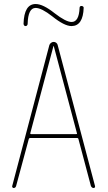

<svg xmlns="http://www.w3.org/2000/svg" viewBox="-20 -940 540 960"><path d="M108.4 -809.6Q98.6 -809.6 97.7 -821.3Q100.6 -919.9 158.2 -919.9Q195.3 -919.9 252.9 -874Q309.6 -830.1 337.9 -830.1Q375 -830.1 377.9 -900.4Q377.9 -910.2 387.7 -910.2Q391.6 -910.2 395 -907.7Q398.4 -905.3 398.4 -901.4Q395.5 -810.5 337.9 -809.6Q301.8 -809.6 241.2 -858.4Q187.5 -900.4 158.2 -900.4Q120.1 -900.4 118.2 -820.3Q118.2 -816.4 115.2 -813Q112.3 -809.6 108.4 -809.6ZM131.8 -275.4Q129.9 -270.5 134.8 -269.5H361.3Q367.2 -269.5 364.3 -275.4L249 -709Q249 -710 248 -710Q247.1 -710 247.1 -709ZM47.9 0Q44.9 0 42.5 -2.9Q40 -5.9 41 -9.8L226.6 -713.9Q228.5 -720.7 234.9 -725.6Q241.2 -730.5 248.5 -730.5Q255.9 -730.5 261.7 -725.6Q267.6 -720.7 268.6 -713.9L455.1 -9.8Q456.1 -5.9 454.1 -2.9Q452.1 0 448.2 0Q439.5 0 434.6 -9.8L372.1 -245.1Q371.1 -250 366.2 -250H129.9Q126 -250 124 -245.1L60.5 -9.8Q57.6 0 47.9 0Z"/></svg>

Font: Rounded-X Mgen+ 2m thin
Style: Regular
Weight: 100
Designer: [Source Han Sans]
Ryoko NISHIZUKA  (kana & ideographs); Paul D. Hunt (Latin, Greek & Cyrillic); Wenlong ZHANG  (bopomofo
Version: Version 1.059.20150602